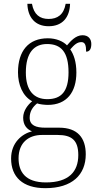

<svg xmlns="http://www.w3.org/2000/svg" viewBox="-20 -743 513 1003"><path d="M234 -606C307 -606 344 -653 346 -723H323C313 -666 280 -644 234 -644C188 -644 157 -667 147 -723H123C125 -653 163 -606 234 -606ZM217 240C357 240 428 170 428 63C428 -23 385 -76 289 -76H216C168 -76 135 -88 135 -128C135 -163 153 -186 174 -203C185 -198 215 -195 230 -195C329 -195 379 -262 379 -364C379 -421 365 -459 347 -485C368 -509 383 -523 405 -523C424 -523 430 -507 430 -473C449 -473 457 -489 457 -513C457 -538 443 -559 411 -559C375 -559 348 -527 330 -506C310 -527 274 -543 230 -543C129 -543 74 -477 74 -365C74 -301 98 -241 148 -214C127 -197 101 -166 101 -128C101 -88 122 -67 147 -57C95 -44 38 2 38 85C38 181 98 240 217 240ZM227 -225C157 -225 115 -270 115 -364C115 -468 158 -513 226 -513C299 -513 338 -471 338 -365C338 -265 300 -225 227 -225ZM220 210C111 210 77 153 77 84C77 1 131 -38 199 -38H281C355 -38 389 -10 389 67C389 154 339 210 220 210Z"/></svg>

Font: Noto Serif Thai SemiCondensed ExtraLight
Style: Regular
Weight: 200
Width: 4
Designer: Monotype Design Team
Foundry: Monotype Imaging Inc.
Version: Version 2.002